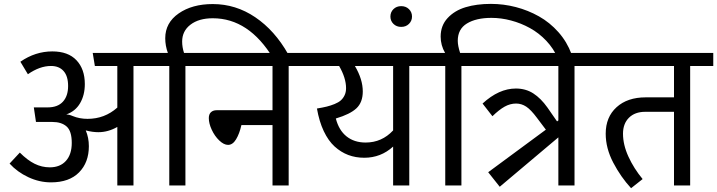

<svg xmlns="http://www.w3.org/2000/svg" viewBox="-20 -964 3728 998"><path d="M783.2 -689V-621.1H673.8V0H589.8V-304.2Q542 -276.9 491.2 -276.9Q460.4 -276.9 425.8 -286.1Q441.9 -248 441.9 -204.1Q441.9 -119.6 390.9 -67.9Q339.8 -16.1 245.1 -16.1Q184.6 -16.1 127.2 -43Q69.8 -69.8 29.8 -113.8L83 -170.9Q122.6 -131.3 159.9 -112.8Q197.3 -94.2 238.8 -94.2Q292.5 -94.2 322.8 -127.9Q353 -161.6 353 -221.2Q353 -282.7 326.4 -306.4Q299.8 -330.1 252 -330.1H167L155.8 -405.8H228Q279.8 -405.8 306.9 -435.3Q334 -464.8 334 -517.1Q334 -568.4 310.5 -594.7Q287.1 -621.1 245.1 -621.1Q186.5 -621.1 125 -578.1L85.9 -643.1Q163.6 -696.8 252 -696.8Q334 -696.8 377.4 -650.9Q420.9 -605 420.9 -526.9Q420.9 -469.7 396.2 -427.5Q371.6 -385.3 324.2 -369.1Q338.9 -369.1 357.9 -360.8Q393.6 -346.2 435.1 -346.2Q523.9 -346.2 589.8 -404.8V-621.1H473.1L461.9 -689Z M1085.9 -942.9Q1205.6 -942.9 1306.9 -874.3Q1408.2 -805.7 1477.5 -683.1L1399.9 -661.1Q1273.9 -869.1 1085.9 -869.1Q1013.7 -869.1 970.2 -835.9Q926.8 -802.7 926.8 -748Q926.8 -718.8 936.5 -689H1063.5V-621.1H943.8V0H859.9V-621.1H742.7V-689H852.5Q838.9 -726.6 838.9 -765.1Q838.9 -845.7 908.9 -894.3Q979 -942.9 1085.9 -942.9Z M1600.6 -689V-621.1H1480.5V0H1396.5V-314H1234.9Q1224.6 -268.6 1207 -239.7Q1189.5 -210.9 1165.5 -210.9Q1143.6 -210.9 1119.6 -233.9Q1095.7 -256.8 1080.6 -289.6Q1065.4 -322.3 1065.4 -350.1Q1065.4 -370.1 1076.4 -380.6Q1087.4 -391.1 1106.4 -391.1H1396.5V-621.1H993.7V-689Z M2227.5 -689V-621.1H2107.4V0H2023.4V-202.1Q1959.5 -144 1873.5 -144Q1828.6 -144 1790.3 -158.4Q1752 -172.9 1719.2 -202.6Q1686.5 -232.4 1662.8 -282.5Q1639.2 -332.5 1627.4 -399.9Q1657.2 -404.8 1678 -409.9Q1698.7 -415 1719.2 -423.3Q1739.7 -431.6 1751.7 -442.4Q1763.7 -453.1 1771.2 -469Q1778.8 -484.9 1778.8 -505.9Q1778.8 -558.6 1742.7 -621.1H1560.5V-689ZM2023.4 -286.1V-621.1H1824.7Q1865.7 -551.8 1865.7 -488.8Q1865.7 -432.1 1832.8 -401.1Q1799.8 -370.1 1725.6 -348.1Q1741.2 -287.1 1781.2 -255.1Q1821.3 -223.1 1880.4 -223.1Q1964.8 -223.1 2023.4 -286.1Z M2009.3 -877.9Q2009.3 -900.9 2025.1 -916.5Q2041 -932.1 2065.4 -932.1Q2089.8 -932.1 2105.7 -916.5Q2121.6 -900.9 2121.6 -877.9Q2121.6 -855.5 2105.7 -839.8Q2089.8 -824.2 2065.4 -824.2Q2041 -824.2 2025.1 -839.8Q2009.3 -855.5 2009.3 -877.9Z M2531.7 -943.8Q2597.7 -943.8 2661.4 -927.2Q2725.1 -910.6 2781.5 -878.9Q2837.9 -847.2 2882.6 -796.9Q2927.2 -746.6 2950.7 -683.1L2879.4 -661.1Q2857.9 -711.4 2819.6 -752Q2781.2 -792.5 2734.6 -818.1Q2688 -843.8 2636.5 -857.4Q2585 -871.1 2534.7 -871.1Q2455.1 -871.1 2407.2 -842Q2359.4 -813 2359.4 -752Q2359.4 -726.6 2371.6 -689H2472.7V-621.1H2378.4V0H2294.4V-621.1H2187.5V-689H2293.5Q2270.5 -728.5 2270.5 -773.9Q2270.5 -831.1 2306.6 -870.1Q2342.8 -909.2 2400.1 -926.5Q2457.5 -943.8 2531.7 -943.8Z M3086.4 -689V-621.1H2966.3V0H2882.3V-250L2577.6 6.8L2517.6 -68.8L2817.4 -290L2770.5 -352.1Q2739.7 -393.6 2715.3 -409.7Q2690.9 -425.8 2662.6 -425.8Q2631.8 -425.8 2603 -409.7Q2574.2 -393.6 2539.6 -359.9L2488.3 -425.8Q2573.2 -503.9 2661.6 -503.9Q2712.4 -503.9 2752 -478.5Q2791.5 -453.1 2825.7 -404.8L2875.5 -333L2882.3 -337.9V-621.1H2437.5V-689Z M3687.5 -689V-621.1H3567.4V0H3483.4V-382.8H3333.5Q3280.3 -382.8 3249.3 -352.1Q3218.3 -321.3 3218.3 -269Q3218.3 -211.4 3246.6 -149.7Q3274.9 -87.9 3320.3 -33.2L3260.3 14.2Q3207 -43.5 3167.7 -118.4Q3128.4 -193.4 3128.4 -269Q3128.4 -355.5 3184.8 -406.7Q3241.2 -458 3336.4 -458H3483.4V-621.1H3046.4V-689Z"/></svg>

Font: FiraGO
Style: Regular
Weight: 400
Designer: bBox Type
Foundry: bBox Type GmbH
Version: Version 1.001;PS 001.001;hotconv 1.0.88;makeotf.lib2.5.64775